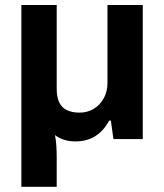

<svg xmlns="http://www.w3.org/2000/svg" viewBox="-20 -546 645 754"><path d="M63.9 187.6V-526.4H202.7V-196.7Q202.7 -163 213.3 -142.4Q223.9 -121.9 244 -112.8Q264.1 -103.7 292.3 -103.7Q323.6 -103.7 348.4 -118.7Q373.1 -133.7 387.5 -160.2Q402 -186.6 402 -219.6V-526.4H540.7V0H425.4L415.4 -72.2H408.4Q387.3 -32.2 354.2 -11.4Q321 9.4 276.1 9.4Q253.7 9.4 233.3 3.4Q212.8 -2.7 195.8 -15.3Q199.8 2.8 201.2 26Q202.7 49.1 202.7 70.2V187.6Z"/></svg>

Font: Archivo Variable SemiBold
Style: Regular
Weight: 600
Designer: Hector Gatti
Foundry: Omnibus-Type
Version: Version 2.001